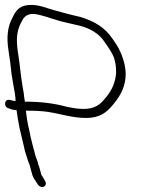

<svg xmlns="http://www.w3.org/2000/svg" viewBox="-59 -710 653 765"><path d="M-23 -278C-14 -274 -6 -272 7 -271C9 -259 10 -248 12 -237L19 -199L35 -132C38 -121 39 -111 42 -103C45 -92 51 -77 53 -68L59 -53C61 -44 67 -25 69 -16C71 -9 74 -1 82 10L91 24C105 46 134 32 120 10L112 -4C108 -10 105 -14 105 -16C103 -25 97 -48 93 -56C92 -61 91 -66 89 -71L83 -87C81 -92 80 -98 78 -106C76 -114 73 -122 71 -132L63 -164C61 -174 59 -186 56 -198C50 -222 47 -246 44 -269H50C77 -269 108 -268 133 -264C185 -256 229 -240 285 -240C338 -240 365 -262 388 -289C414 -319 437 -354 441 -400C446 -444 427 -498 404 -534L389 -556C358 -602 314 -627 259 -643C222 -651 192 -660 158 -669C124 -678 95 -693 55 -690C22 -687 10 -673 -2 -654L-10 -638C-28 -605 -34 -564 -25 -508C-20 -476 -16 -447 -13 -415L-5 -367C-1 -347 3 -326 3 -307C-9 -309 -12 -310 -21 -312C-43 -316 -46 -282 -23 -278ZM40 -305C40 -309 39 -313 38 -318C37 -333 34 -349 31 -365C23 -411 20 -458 12 -504C5 -553 8 -586 23 -616L31 -631C40 -648 58 -660 92 -652C114 -647 132 -641 154 -634C189 -622 221 -617 257 -608C300 -597 336 -577 359 -541L374 -519C379 -512 382 -506 385 -501C402 -474 405 -436 403 -412C398 -371 381 -342 358 -316C340 -293 317 -276 275 -276C250 -276 230 -280 209 -284C159 -298 104 -305 42 -305Z"/></svg>

Font: Stray Cat
Style: OpObl
Weight: 400
Version: Version 1.0